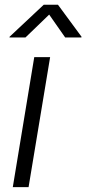

<svg xmlns="http://www.w3.org/2000/svg" viewBox="-20 -771 356 791"><path d="M32.7 0 121.1 -535.6H186.5L97.7 0ZM85 -616.7H19L19.5 -619.6L160.2 -751.5H218.8L315.9 -619.6L315.4 -616.7H248.5L182.6 -710.9Z"/></svg>

Font: Inter 20pt Light
Style: Italic
Weight: 300
Italic angle: -9.3988°
Version: Version 4.001;git-66647c0bb